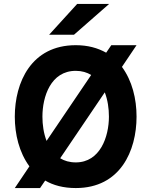

<svg xmlns="http://www.w3.org/2000/svg" viewBox="-20 -941 767 973"><path d="M229 -765H355L533 -921H371ZM55 12H183L209 -26C250 -2 301 12 364 12C590 12 672 -177 672 -350C672 -440 650 -531 598 -602L672 -712H544L518 -674C475 -698 425 -712 364 -712C138 -712 55 -523 55 -350C55 -260 77 -169 129 -98ZM216 -227C201 -266 195 -309 195 -350C195 -451 237 -582 364 -582C395 -582 421 -574 442 -561ZM364 -118C332 -118 306 -126 285 -139L511 -473C526 -434 532 -391 532 -350C532 -249 488 -118 364 -118Z"/></svg>

Font: Overpass ExtraBold
Style: Regular
Weight: 800
Designer: Delve Withrington, Thomas Jockin
Foundry: Delve Fonts
Version: Version 3.000;DELV;Overpass